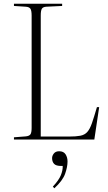

<svg xmlns="http://www.w3.org/2000/svg" viewBox="-20 -750 583 1032"><path d="M55 0V-12L119 -17Q138 -19 144 -28.5Q150 -38 150 -63V-666Q150 -693 143.5 -703Q137 -713 117 -714L55 -718V-730H314V-718L230 -714Q211 -713 205 -703Q199 -693 199 -666V-16H350Q389 -16 412 -20.5Q435 -25 449 -40.5Q463 -56 474 -87.5Q485 -119 501 -174H513L487 0ZM272 262 264 253Q296 219 307 192Q318 165 317 142H309Q281 142 270.5 130.5Q260 119 260 100Q260 87 269.5 75Q279 63 298 63Q322 63 332.5 79.5Q343 96 343 118Q343 147 330 184Q317 221 272 262Z"/></svg>

Font: Literata 72pt ExtraLight
Style: Regular
Weight: 200
Designer: Latin by Veronika Burian and Jose Scaglione. Greek by Irene Vlachou. Cyrillic by Vera Evstafieva.
Foundry: TypeTogether
Version: Version 3.002